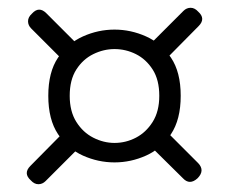

<svg xmlns="http://www.w3.org/2000/svg" viewBox="-20 -586 588 493"><path d="M389 -340Q389 -381 372 -407.5Q355 -434 329 -447Q303 -460 274 -460Q246 -460 219.5 -447Q193 -434 176 -407.5Q159 -381 159 -340Q159 -300 176 -273Q193 -246 219.5 -232.5Q246 -219 274 -219Q303 -219 329 -232.5Q355 -246 372 -273Q389 -300 389 -340ZM104 -340Q104 -401 129 -438Q154 -475 193 -492.5Q232 -510 274 -510Q316 -510 355 -492.5Q394 -475 419 -438Q444 -401 444 -340Q444 -279 419 -241.5Q394 -204 355 -186.5Q316 -169 274 -169Q232 -169 193 -186.5Q154 -204 129 -241.5Q104 -279 104 -340ZM62 -551Q80 -571 99 -552L185 -466Q192 -459 193.5 -448Q195 -437 186 -428Q176 -418 165 -419Q154 -420 147 -426L60 -513Q52 -521 52 -531.5Q52 -542 62 -551ZM487 -128Q467 -110 450 -128L363 -214Q356 -221 355 -231.5Q354 -242 363 -251Q373 -262 384 -261Q395 -260 402 -254L489 -167Q507 -148 487 -128ZM489 -556Q509 -538 490 -519L404 -432Q397 -425 386 -424Q375 -423 366 -432Q356 -442 357 -453Q358 -464 364 -471L451 -558Q459 -566 469.5 -566Q480 -566 489 -556ZM59 -123Q39 -141 58 -160L144 -247Q151 -254 162 -255Q173 -256 182 -247Q192 -237 191 -226Q190 -215 184 -208L97 -121Q89 -113 78.5 -113Q68 -113 59 -123Z"/></svg>

Font: Agu Display Uzo
Style: Regular
Weight: 400
Designer: Oluwaseun Badejo
Version: Version 1.103